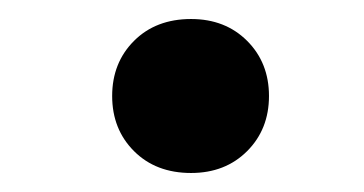

<svg xmlns="http://www.w3.org/2000/svg" viewBox="-20 -660 383 202"><path d="M98 -559Q98 -594 121 -617Q144 -640 181 -640Q217 -640 240 -617Q263 -594 263 -559Q263 -524 240 -501Q217 -478 181 -478Q144 -478 121 -501Q98 -524 98 -559Z"/></svg>

Font: Noto Sans Black
Style: Regular
Weight: 900
Designer: Monotype Design Team
Foundry: Monotype Imaging Inc.
Version: Version 2.007